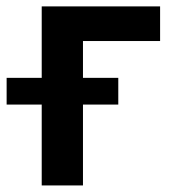

<svg xmlns="http://www.w3.org/2000/svg" viewBox="-61 -565 544 585"><path d="M-40.8 -246.4V-327.8H66.1V-545.5H426.8V-440H191.8V-327.8H299.4V-246.4H191.8V0H66.1V-246.4Z"/></svg>

Font: Inter P Semi Bold
Style: Regular
Weight: 600
Designer: Rasmus Andersson
Foundry: rsms
Version: Version 3.018;git-588b23468